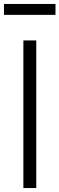

<svg xmlns="http://www.w3.org/2000/svg" viewBox="-24 -949 300 969"><path d="M94 0H159V-745H94ZM-4 -874H256V-929H-4Z"/></svg>

Font: Mluvka Light
Style: Regular
Weight: 300
Designer: Modified by Jiří Krblich, Original typeface by Gumpita Rahayu
Foundry: Gumpita Rahayu & Jiří Krblich
Version: Version 2.000;Glyphs 3.1.1 (3134)